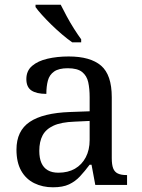

<svg xmlns="http://www.w3.org/2000/svg" viewBox="-20 -786 603 816"><path d="M205 10Q161 10 125.5 -7.5Q90 -25 70 -60.5Q50 -96 50 -150Q50 -230 106.5 -268Q163 -306 278 -310L361 -313V-373Q361 -409 355 -436.5Q349 -464 329 -480Q309 -496 268 -496Q230 -496 210 -482Q190 -468 183.5 -443.5Q177 -419 177 -387Q135 -387 113.5 -401.5Q92 -416 92 -450Q92 -485 116.5 -506Q141 -527 182 -536.5Q223 -546 272 -546Q364 -546 409.5 -507Q455 -468 455 -373V-114Q455 -86 461 -70.5Q467 -55 481 -48.5Q495 -42 517 -42H520V0H385L369 -86H361Q340 -58 320 -36.5Q300 -15 273.5 -2.5Q247 10 205 10ZM228 -52Q269 -52 298.5 -69Q328 -86 344.5 -117.5Q361 -149 361 -191V-272L297 -269Q240 -267 207.5 -252Q175 -237 161 -210.5Q147 -184 147 -145Q147 -114 156 -93.5Q165 -73 183 -62.5Q201 -52 228 -52ZM287 -606Q267 -620 244 -639.5Q221 -659 198.5 -681Q176 -703 158 -723Q140 -743 131 -756V-766H238Q249 -744 263.5 -717Q278 -690 294.5 -664Q311 -638 325 -619V-606Z"/></svg>

Font: Noto Serif Tamil
Style: Regular
Weight: 400
Designer: Indian Type Foundry, Tom Grace, and the Monotype Design Team
Foundry: Monotype Imaging Inc.
Version: Version 2.003